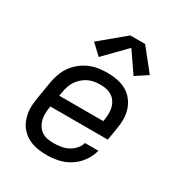

<svg xmlns="http://www.w3.org/2000/svg" viewBox="-182 -898 965 1031"><g transform="rotate(30 300.0 -382.5)"><path d="M257 8Q233 8 210 5Q187 2 165.5 -5.5Q144 -13 126 -25.5Q108 -38 94 -55Q80 -72 71.5 -93Q63 -114 59 -136.5Q55 -159 56.5 -182.5Q58 -206 62 -230L80 -340Q85 -367 94.5 -394Q104 -421 121 -445Q138 -469 161.5 -488Q185 -507 212 -518.5Q239 -530 267 -534Q295 -538 322 -538Q353 -538 383.5 -532Q414 -526 439.5 -511.5Q465 -497 483 -473.5Q501 -450 510 -422Q519 -394 519 -362.5Q519 -331 513 -300L501 -228H145L143 -218Q140 -198 140 -178.5Q140 -159 144.5 -141.5Q149 -124 159.5 -108.5Q170 -93 185 -83Q200 -73 219 -69.5Q238 -66 257 -66Q279 -66 301.5 -69.5Q324 -73 344.5 -83Q365 -93 381.5 -111Q398 -129 404 -151H487Q478 -114 455 -82Q432 -50 399.5 -29Q367 -8 330 0Q293 8 257 8ZM157 -302H430L432 -312Q435 -331 435.5 -350.5Q436 -370 431.5 -388Q427 -406 417 -421Q407 -436 392 -446Q377 -456 358.5 -460Q340 -464 321 -464Q302 -464 283.5 -461Q265 -458 247.5 -450Q230 -442 214.5 -428.5Q199 -415 188 -399Q177 -383 171 -364.5Q165 -346 162 -328ZM237 -588 174 -647 326 -773H418L523 -641L450 -593L364 -718Z"/></g></svg>

Font: Iosevka Curly Extended Oblique
Style: Regular
Weight: 400
Width: 7
Italic angle: -9°
Monospace: yes
Designer: Belleve Invis
Foundry: Belleve Invis
Version: Version 11.1.0; ttfautohint (v1.8.3)